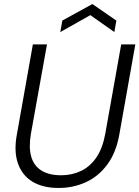

<svg xmlns="http://www.w3.org/2000/svg" viewBox="-20 -920 691 952"><path d="M271 12Q192 12 140.5 -19.5Q89 -51 68.5 -111Q48 -171 64 -255L143 -700H213L133 -255Q122 -190 134.5 -144.5Q147 -99 184.5 -75Q222 -51 283 -51Q337 -51 382 -72.5Q427 -94 458 -139.5Q489 -185 502 -257L581 -700H651L572 -255Q556 -163 511.5 -103.5Q467 -44 404.5 -16Q342 12 271 12ZM279 -761 289 -818 438 -900 557 -818 547 -761 428 -845Z"/></svg>

Font: DM Sans 28pt Light
Style: Italic
Weight: 300
Italic angle: -10°
Version: Version 4.004;gftools[0.9.30]